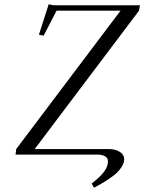

<svg xmlns="http://www.w3.org/2000/svg" viewBox="-20 -727 678 903"><path d="M53.2 0 56.2 -25.9 546.9 -676.8H246.1L185.1 -559.1L163.1 -564L209 -707L231 -702.1H638.2L633.8 -676.8L143.1 -25.9H493.2Q522.5 -25.9 543.2 -12.9Q564 0 564 22Q564 38.6 553.2 56.2Q542.5 73.7 528.8 86.4Q515.1 99.1 492.2 114.5Q469.2 129.9 456.1 137.2Q442.9 144.5 421.9 155.8L411.1 136.2Q451.2 105 469.5 80.6Q487.8 56.2 487.8 32.2Q487.8 0 434.1 0Z"/></svg>

Font: Dehuti Alt
Style: Italic
Weight: 400
Version: Version 1.2